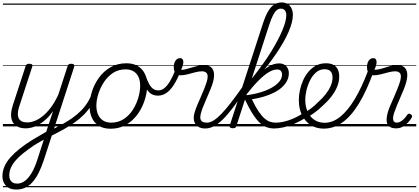

<svg xmlns="http://www.w3.org/2000/svg" viewBox="-24 -1039 3441 1578"><path d="M109 519Q54 519 25 488Q-4 457 -4 409Q-4 368 13 329Q30 290 62.5 253.5Q95 217 139.5 182Q184 147 238 113Q258 101 278 89.5Q298 78 317.5 66.5Q337 55 356 44L412 -126Q384 -86 354 -58.5Q324 -31 294.5 -14.5Q265 2 237.5 9Q210 16 187 16Q140 16 108.5 -5Q77 -26 69 -68.5Q61 -111 82 -176L186 -494Q190 -506 196.5 -510.5Q203 -515 216 -515Q233 -515 239 -509Q245 -503 241 -491L135 -167Q121 -125 123 -94.5Q125 -64 144 -48.5Q163 -33 201 -33Q229 -33 261.5 -45.5Q294 -58 327.5 -85Q361 -112 393.5 -155Q426 -198 455 -260L531 -494Q535 -506 541.5 -510.5Q548 -515 561 -515Q579 -515 584 -508Q589 -501 585 -488L337 274Q317 335 294 381Q271 427 243 458Q215 489 182 504Q149 519 109 519ZM117 470Q151 470 181.5 447Q212 424 238 379Q264 334 284 270L336 109Q323 116 309 124Q295 132 281.5 140Q268 148 255 156Q208 188 170 218Q132 248 105.5 278.5Q79 309 65.5 340Q52 371 52 403Q52 423 59 438Q66 453 80.5 461.5Q95 470 117 470ZM0 490H640V500H0ZM0 -20H640V0H0ZM0 -505H640V-500H0ZM0 -1010H640V-1000H0Z M390 81Q382 84 376 79Q370 74 368 65.5Q366 57 369 48.5Q372 40 380 37Q436 11 484 -15.5Q532 -42 571.5 -70Q611 -98 643 -130.5Q675 -163 698.5 -201.5Q722 -240 737 -286Q741 -298 751 -298.5Q761 -299 768.5 -292.5Q776 -286 772 -275Q755 -222 729 -178.5Q703 -135 668.5 -99.5Q634 -64 591 -33.5Q548 -3 497.5 25Q447 53 390 81ZM640 490V500ZM640 -20V0ZM640 -505V-500ZM640 -1010V-1000Z M884 19Q828 19 789.5 -4.5Q751 -28 731.5 -70.5Q712 -113 712 -168Q712 -223 731 -284Q750 -345 788 -398.5Q826 -452 883 -485.5Q940 -519 1016 -519Q1070 -519 1108 -496.5Q1146 -474 1166 -433.5Q1186 -393 1186 -339Q1186 -298 1174.5 -249.5Q1163 -201 1139.5 -153.5Q1116 -106 1079.5 -67Q1043 -28 994.5 -4.5Q946 19 884 19ZM890 -31Q949 -31 994 -61Q1039 -91 1068.5 -138Q1098 -185 1113 -237Q1128 -289 1128 -334Q1128 -376 1114.5 -406Q1101 -436 1074 -452.5Q1047 -469 1008 -469Q950 -469 905.5 -440Q861 -411 830.5 -364.5Q800 -318 784 -266.5Q768 -215 768 -170Q768 -128 782.5 -96.5Q797 -65 824 -48Q851 -31 890 -31ZM640 490H1241V500H640ZM640 -20H1241V0H640ZM640 -505H1241V-500H640ZM640 -1010H1241V-1000H640Z M1275 -253Q1244 -253 1220.5 -266.5Q1197 -280 1177.5 -313.5Q1158 -347 1138 -405Q1134 -417 1141 -423.5Q1148 -430 1158.5 -429.5Q1169 -429 1172 -419Q1188 -372 1203.5 -345.5Q1219 -319 1237 -307.5Q1255 -296 1278 -296Q1303 -296 1326 -314Q1349 -332 1371.5 -368.5Q1394 -405 1416 -461Q1420 -470 1428.5 -473.5Q1437 -477 1445.5 -476Q1454 -475 1459 -469.5Q1464 -464 1460 -454Q1433 -385 1404 -340.5Q1375 -296 1343 -274.5Q1311 -253 1275 -253ZM1242 490V500ZM1242 -20V0ZM1242 -505V-500ZM1242 -1010V-1000Z M1663 17Q1635 17 1614.5 7.5Q1594 -2 1582 -20Q1570 -38 1568.5 -64.5Q1567 -91 1579 -126Q1586 -149 1599 -179.5Q1612 -210 1626.5 -243Q1641 -276 1654.5 -309.5Q1668 -343 1677 -373Q1689 -420 1676 -436.5Q1663 -453 1636 -453Q1612 -453 1581 -445Q1550 -437 1518.5 -428.5Q1487 -420 1458 -420Q1440 -420 1428 -428.5Q1416 -437 1410 -452.5Q1404 -468 1404 -489Q1404 -508 1410 -524.5Q1416 -541 1428 -551Q1440 -561 1455 -561Q1470 -561 1476.5 -552Q1483 -543 1483 -529Q1483 -517 1477.5 -499Q1472 -481 1464 -466Q1481 -464 1503.5 -470Q1526 -476 1551.5 -484Q1577 -492 1603.5 -498Q1630 -504 1653 -504Q1684 -504 1705 -490.5Q1726 -477 1733 -446.5Q1740 -416 1727 -365Q1719 -337 1705.5 -304.5Q1692 -272 1677.5 -238Q1663 -204 1650 -173Q1637 -142 1630 -118Q1616 -72 1627 -51.5Q1638 -31 1677 -31Q1687 -31 1691.5 -23.5Q1696 -16 1694 -7Q1692 2 1684.5 9.5Q1677 17 1663 17ZM1241 490H1809V500H1241ZM1241 -20H1809V0H1241ZM1241 -505H1809V-500H1241ZM1241 -1010H1809V-1000H1241Z M1662 17Q1649 17 1644.5 9.5Q1640 2 1642.5 -7Q1645 -16 1654 -23.5Q1663 -31 1677 -31Q1702 -31 1731.5 -49Q1761 -67 1796.5 -104Q1832 -141 1876 -198Q1920 -255 1975 -333Q1983 -345 1991 -342Q1999 -339 2002 -328Q2005 -317 1997 -306Q1939 -218 1892.5 -156.5Q1846 -95 1806.5 -56.5Q1767 -18 1732 -0.5Q1697 17 1662 17ZM1808 490V500ZM1808 -20V0ZM1808 -505V-500ZM1808 -1010V-1000Z M1889 15Q1877 15 1868.5 10Q1860 5 1864 -7L2138 -849Q2158 -910 2180.5 -947.5Q2203 -985 2230 -1002Q2257 -1019 2291 -1019Q2320 -1019 2340.5 -1006Q2361 -993 2372 -970Q2383 -947 2383 -915Q2383 -887 2374 -852Q2365 -817 2347.5 -776.5Q2330 -736 2304.5 -691.5Q2279 -647 2247 -599.5Q2215 -552 2176.5 -502.5Q2138 -453 2094.5 -403.5Q2051 -354 2002 -304L1998 -337Q2038 -383 2075 -430.5Q2112 -478 2145.5 -525.5Q2179 -573 2207 -619Q2235 -665 2257.5 -707.5Q2280 -750 2296 -788Q2312 -826 2320.5 -857.5Q2329 -889 2329 -913Q2329 -931 2324 -943Q2319 -955 2309 -961.5Q2299 -968 2284 -968Q2266 -968 2250 -955Q2234 -942 2219.5 -913Q2205 -884 2189 -836L1919 -4Q1916 6 1909.5 10.5Q1903 15 1889 15ZM2227 17Q2198 17 2170.5 7.5Q2143 -2 2114.5 -27Q2086 -52 2055 -99.5Q2024 -147 1988 -223H1977L1988 -255Q2054 -262 2109.5 -278Q2165 -294 2206.5 -317Q2248 -340 2271 -367.5Q2294 -395 2294 -426Q2294 -445 2284 -456.5Q2274 -468 2254 -468Q2223 -468 2185.5 -446Q2148 -424 2100.5 -376.5Q2053 -329 1993 -252L1998 -298Q2043 -360 2088 -410Q2133 -460 2178.5 -489Q2224 -518 2270 -518Q2307 -518 2328.5 -495Q2350 -472 2350 -438Q2350 -404 2335 -375Q2320 -346 2293 -321.5Q2266 -297 2228.5 -278Q2191 -259 2144.5 -245Q2098 -231 2046 -223Q2076 -160 2102.5 -121.5Q2129 -83 2152.5 -63.5Q2176 -44 2198 -37.5Q2220 -31 2241 -31Q2252 -31 2255.5 -23.5Q2259 -16 2257 -7Q2255 2 2247.5 9.5Q2240 17 2227 17ZM1809 490H2373V500H1809ZM1809 -20H2373V0H1809ZM1809 -505H2373V-500H1809ZM1809 -1010H2373V-1000H1809Z M2226 17Q2214 17 2210 9.5Q2206 2 2209 -7Q2212 -16 2221 -23.5Q2230 -31 2242 -31Q2292 -31 2351 -51Q2410 -71 2470 -110Q2477 -115 2484 -111.5Q2491 -108 2495 -100.5Q2499 -93 2498 -84.5Q2497 -76 2490 -72Q2442 -42 2395.5 -22Q2349 -2 2306 7.5Q2263 17 2226 17ZM2373 490V500ZM2373 -20V0ZM2373 -505V-500ZM2373 -1010V-1000Z M2467 -105Q2501 -124 2533 -148.5Q2565 -173 2591 -200Q2626 -231 2652 -264Q2678 -297 2693.5 -332Q2709 -367 2709 -402Q2709 -435 2693 -452.5Q2677 -470 2643 -470Q2633 -470 2628.5 -477Q2624 -484 2625.5 -494Q2627 -504 2634.5 -511.5Q2642 -519 2655 -519Q2694 -519 2718 -505Q2742 -491 2753 -466.5Q2764 -442 2764 -410Q2764 -367 2746.5 -325Q2729 -283 2697.5 -243Q2666 -203 2624 -166Q2594 -137 2559 -111.5Q2524 -86 2487 -65ZM2373 490H2817V500H2373ZM2373 -20H2817V0H2373ZM2373 -505H2817V-500H2373ZM2373 -1010H2817V-1000H2373Z M2637 18Q2600 18 2568 7Q2536 -4 2511 -25Q2486 -46 2468 -75Q2450 -104 2441 -140Q2432 -176 2432 -217Q2432 -256 2441 -298Q2450 -340 2467.5 -379.5Q2485 -419 2512 -450.5Q2539 -482 2574.5 -500.5Q2610 -519 2655 -519Q2665 -519 2668.5 -511.5Q2672 -504 2670 -494Q2668 -484 2661 -477Q2654 -470 2644 -470Q2605 -470 2575.5 -445.5Q2546 -421 2526 -382Q2506 -343 2495.5 -300Q2485 -257 2485 -219Q2485 -178 2496 -143Q2507 -108 2527.5 -83Q2548 -58 2577.5 -44Q2607 -30 2645 -30Q2711 -30 2773 -80Q2835 -130 2892 -225Q2949 -320 3001 -458Q3004 -466 3012 -467.5Q3020 -469 3028 -466Q3036 -463 3041 -456Q3046 -449 3042 -439Q2987 -288 2924.5 -186Q2862 -84 2790.5 -33Q2719 18 2637 18ZM2817 490H2830V500H2817ZM2817 -20H2830V0H2817ZM2817 -505H2830V-500H2817ZM2817 -1010H2830V-1000H2817Z M3230 16Q3204 16 3186 7Q3168 -2 3160 -19.5Q3152 -37 3153.5 -62.5Q3155 -88 3165 -122Q3173 -147 3186.5 -178Q3200 -209 3214.5 -242.5Q3229 -276 3242.5 -309.5Q3256 -343 3265 -373Q3277 -420 3264 -436.5Q3251 -453 3224 -453Q3201 -453 3170 -445Q3139 -437 3106.5 -428.5Q3074 -420 3045 -420Q3027 -420 3015.5 -428Q3004 -436 2998 -452Q2992 -468 2992 -489Q2992 -508 2998 -524.5Q3004 -541 3016 -551Q3028 -561 3043 -561Q3058 -561 3064.5 -552Q3071 -543 3071 -529Q3071 -517 3066 -499Q3061 -481 3053 -466Q3081 -465 3111.5 -474.5Q3142 -484 3175 -494Q3208 -504 3241 -504Q3272 -504 3293 -490.5Q3314 -477 3321 -446.5Q3328 -416 3315 -365Q3308 -338 3294.5 -305Q3281 -272 3266 -237.5Q3251 -203 3237.5 -170.5Q3224 -138 3215 -111Q3202 -69 3208.5 -50Q3215 -31 3237 -31Q3254 -31 3269.5 -40.5Q3285 -50 3299 -64.5Q3313 -79 3322 -94Q3327 -101 3333.5 -104Q3340 -107 3351 -100Q3362 -94 3363 -86.5Q3364 -79 3359 -71Q3348 -52 3329 -31.5Q3310 -11 3285.5 2.5Q3261 16 3230 16ZM2829 490H3397V500H2829ZM2829 -20H3397V0H2829ZM2829 -505H3397V-500H2829ZM2829 -1010H3397V-1000H2829Z"/></svg>

Font: Playwrite BE VLG Guides
Style: Regular
Weight: 400
Designer: Veronika Burian, José Scaglione
Foundry: TypeTogether
Version: Version 1.003